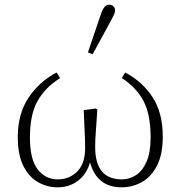

<svg xmlns="http://www.w3.org/2000/svg" viewBox="-20 -788 772 821"><path d="M226 13Q181 13 142 -9.5Q103 -32 79.5 -79.5Q56 -127 56 -201Q56 -302 102.5 -371Q149 -440 222 -478L237 -454Q173 -414 140.5 -356Q108 -298 108 -200Q108 -107 141 -64Q174 -21 227 -21Q277 -21 310.5 -55Q344 -89 344 -154Q344 -191 342 -225.5Q340 -260 338 -317L389 -324L396 -320Q393 -265 390 -229Q387 -193 387 -159Q387 -21 501 -21Q534 -21 562 -39.5Q590 -58 607 -97.5Q624 -137 624 -201Q624 -299 593.5 -356.5Q563 -414 501 -454L515 -478Q588 -440 632 -373Q676 -306 676 -204Q676 -127 651 -79Q626 -31 586 -9Q546 13 500 13Q394 13 365 -94Q351 -44 314 -15.5Q277 13 226 13ZM356 -564 412 -729Q425 -768 446 -768Q457 -768 464.5 -761.5Q472 -755 472 -744Q472 -735 468 -726.5Q464 -718 454 -699L376 -556Z"/></svg>

Font: Source Serif Pro Light
Style: Regular
Weight: 300
Designer: Frank Grießhammer
Foundry: Adobe Systems Incorporated
Version: Version 3.001;hotconv 1.0.111;makeotfexe 2.5.65597